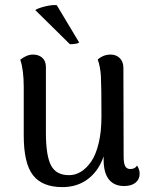

<svg xmlns="http://www.w3.org/2000/svg" viewBox="-20 -744 610 778"><path d="M300.8 -571.8Q292.5 -564.9 263.2 -564.9L123 -703.1Q133.8 -710.9 162.6 -718Q191.4 -725.1 210 -723.1ZM535.2 -73.2Q545.9 -57.6 545.9 -40Q545.9 -17.6 529.3 -3.9Q512.7 9.8 482.9 9.8Q442.4 9.8 421.1 -17.1Q399.9 -43.9 399.9 -97.2V-109.9Q378.9 -50.3 335.7 -18.1Q292.5 14.2 232.9 14.2Q151.4 14.2 113.8 -33.9Q76.2 -82 76.2 -194.8V-391.1Q76.2 -461.4 62 -502Q88.4 -522.9 113.8 -522.9Q136.7 -522.9 151.4 -509.8Q166 -496.6 166 -473.1V-207Q166 -113.3 186.8 -73.7Q207.5 -34.2 259.8 -34.2Q284.7 -34.2 307.1 -47.6Q329.6 -61 348.9 -88.4Q368.2 -115.7 379.6 -162.8Q391.1 -210 391.1 -271Q391.1 -396 388.9 -434.6Q386.7 -473.1 376 -502.9Q398.9 -522.9 428.2 -522.9Q450.7 -522.9 465.3 -508.5Q480 -494.1 480 -469.2L481 -109.9Q481 -82 487.3 -70.6Q493.7 -59.1 507.8 -59.1Q527.3 -59.1 535.2 -73.2Z"/></svg>

Font: Arima Madurai Medium
Style: Regular
Weight: 500
Designer: Joana Correia and Natanael Gama
Foundry: NDISCOVER
Version: Version 1.019;PS 001.019;hotconv 1.0.88;makeotf.lib2.5.64775